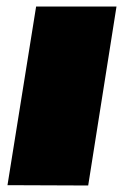

<svg xmlns="http://www.w3.org/2000/svg" viewBox="-20 -570 382 590"><path d="M251 0 3 -1 91 -550H338Z"/></svg>

Font: Georama Extended Black
Style: Italic
Weight: 900
Width: 7
Italic angle: -9°
Designer: Jean-Baptiste Levee
Foundry: Production Type
Version: Version 1.000